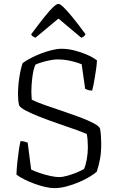

<svg xmlns="http://www.w3.org/2000/svg" viewBox="-20 -972 604 992"><path d="M260 0Q241 0 214 -6Q187 -12 158.5 -22.5Q130 -33 105 -45.5Q80 -58 65 -70Q66 -100 69.5 -133.5Q73 -167 77.5 -196.5Q82 -226 86 -243Q97 -243 108 -240Q119 -237 123 -235L141 -96Q159 -87 185.5 -78Q212 -69 239.5 -63Q267 -57 285 -57Q303 -57 328 -64Q353 -71 377 -81Q401 -91 414 -99Q423 -118 428.5 -149.5Q434 -181 434 -212Q434 -229 432.5 -248.5Q431 -268 428 -280Q402 -291 361 -305.5Q320 -320 273.5 -336Q227 -352 185 -368.5Q143 -385 113.5 -400.5Q84 -416 78 -429Q76 -438 74.5 -453Q73 -468 73 -483Q73 -528 80 -573Q87 -618 97 -646Q113 -658 137.5 -671Q162 -684 190.5 -695Q219 -706 247 -713Q275 -720 298 -720Q330 -720 364 -711.5Q398 -703 429 -689.5Q460 -676 481 -660Q480 -638 476.5 -614.5Q473 -591 469.5 -569.5Q466 -548 462.5 -531Q459 -514 456 -504Q443 -504 433.5 -507.5Q424 -511 420 -513L402 -640Q384 -647 364.5 -652.5Q345 -658 323.5 -661.5Q302 -665 277 -665Q261 -665 240 -661Q219 -657 198.5 -651Q178 -645 163 -638Q152 -613 147 -572Q142 -531 142 -499Q142 -488 143 -473.5Q144 -459 144 -457Q167 -445 208.5 -430.5Q250 -416 297.5 -400Q345 -384 389.5 -367.5Q434 -351 463.5 -335.5Q493 -320 497 -307Q500 -291 501.5 -270Q503 -249 503 -230Q503 -184 497 -151.5Q491 -119 480 -85Q468 -74 444.5 -59.5Q421 -45 389.5 -31.5Q358 -18 324.5 -9Q291 0 260 0ZM163 -777Q154 -781 148.5 -785Q143 -789 141 -795Q183 -851 210.5 -885.5Q238 -920 255.5 -936Q273 -952 282 -952Q290 -952 307 -936Q324 -920 352.5 -885.5Q381 -851 422 -795Q420 -791 415.5 -786Q411 -781 400 -777L282 -876Z"/></svg>

Font: Texturina Medium 12pt Thin
Style: Regular
Weight: 250
Version: Version 1.002